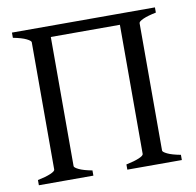

<svg xmlns="http://www.w3.org/2000/svg" viewBox="-72 -689 778 762"><g transform="rotate(-10 317.5 -307.5)"><path d="M24.4 0V-21Q57.6 -27.8 76.4 -35.9Q95.2 -43.9 95.2 -50.8V-564Q95.2 -569.8 77.4 -578.6Q59.6 -587.4 24.4 -594.2V-615.2H600.6V-594.2Q566.9 -587.4 548.3 -579.1Q529.8 -570.8 529.8 -564V-50.8Q529.8 -44.9 547.4 -36.4Q564.9 -27.8 600.6 -21V0H380.9V-21Q414.1 -27.8 432.9 -35.9Q451.7 -43.9 451.7 -50.8V-571.3H173.3V-50.8Q173.3 -44.9 190.9 -36.4Q208.5 -27.8 244.1 -21V0Z"/></g></svg>

Font: Noto Serif Devanagari
Style: Bold
Weight: 700
Designer: Monotype Design Team
Foundry: Monotype Imaging Inc.
Version: Version 1.01